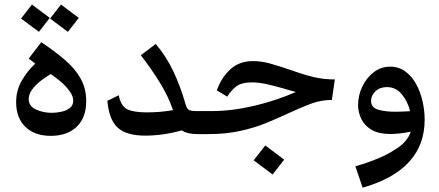

<svg xmlns="http://www.w3.org/2000/svg" viewBox="-20 -600 1965 859"><path d="M283.7 -457.5 204.1 -517.1 252.9 -579.6 332.5 -520ZM154.3 -457.5 74.2 -517.1 123 -579.6 202.6 -520ZM207.5 7.8Q135.3 7.8 93.8 -32.2Q52.2 -72.3 52.2 -143.1Q52.2 -195.3 77.1 -238.8Q102.1 -282.2 137.7 -315.4L108.4 -337.9L164.6 -411.1Q225.1 -371.1 270.5 -332Q315.9 -293 340.8 -248.5Q365.7 -204.1 365.7 -147.5Q365.7 -73.2 323 -32.7Q280.3 7.8 207.5 7.8ZM108.4 -156.7Q108.4 -125.5 140.6 -110.4Q172.9 -95.2 210.9 -95.2Q232.4 -95.2 254.9 -100.1Q277.3 -105 292.5 -116.9Q307.6 -128.9 307.6 -149.4Q307.6 -168.9 292.5 -190.7Q277.3 -212.4 254.2 -232.7Q231 -252.9 207 -268.6Q183.6 -255.4 160.9 -237.3Q138.2 -219.2 123.3 -198.7Q108.4 -178.2 108.4 -156.7Z M896.5 0H864.3Q817.9 0 793 -16.6Q709 6.8 629.4 6.8Q545.4 6.8 506.3 -29.3Q467.3 -65.4 460.4 -148.9L511.2 -173.8Q521 -124.5 549.8 -110.8Q578.6 -97.2 637.2 -97.2Q664.1 -97.2 695.1 -99.6Q726.1 -102.1 753.9 -107.4Q733.4 -168.9 694.1 -232.2Q654.8 -295.4 609.9 -353L676.8 -403.3Q724.6 -347.2 756.6 -278.6Q788.6 -210 809.6 -135.7Q815.9 -113.3 825.4 -108.2Q835 -103 861.8 -103H896.5Q914.1 -103 921.4 -91.3Q928.7 -79.6 928.7 -50.3Q928.7 0 896.5 0Z M896.5 0Q864.3 0 864.3 -50.3Q864.3 -79.6 871.6 -91.3Q878.9 -103 896.5 -103H925.3Q1017.1 -103 1116.7 -126.5Q1216.3 -149.9 1303.7 -188.5Q1287.1 -192.9 1271 -197.5Q1254.9 -202.1 1247.1 -204.6Q1209.5 -215.3 1173.3 -223.4Q1137.2 -231.4 1107.4 -231.4Q1060.5 -231.4 1037.1 -213.4Q1013.7 -195.3 996.6 -167.5L950.2 -195.8Q970.2 -252.9 1010.3 -289.8Q1050.3 -326.7 1112.3 -326.7Q1148.9 -326.7 1188.7 -315.7Q1228.5 -304.7 1293.9 -282.2Q1347.7 -263.2 1389.2 -253.9Q1430.7 -244.6 1478 -244.6L1464.8 -152.8Q1415 -152.8 1367.9 -134.8Q1320.8 -116.7 1269.5 -92.8Q1223.6 -71.3 1171.1 -49.8Q1118.7 -28.3 1054.7 -14.2Q990.7 0 910.6 0ZM1199.7 180.7 1114.7 117.2 1167 50.8 1251.5 114.3Z M1602.5 239.7 1569.8 144Q1628.9 127 1672.1 108.6Q1715.3 90.3 1743.7 71.3Q1776.4 52.2 1793.9 31Q1811.5 9.8 1817.4 -10.7Q1787.1 -4.9 1765.4 -2.7Q1743.7 -0.5 1726.6 -0.5Q1674.3 -0.5 1642.8 -19Q1611.3 -37.6 1596.9 -66.9Q1582.5 -96.2 1582 -128.9Q1582 -172.9 1600.8 -212.4Q1619.6 -252 1652.1 -276.9Q1684.6 -301.8 1725.1 -301.8Q1764.6 -301.8 1793.9 -280Q1823.2 -258.3 1842.3 -223.1Q1861.3 -188 1870.6 -146.2Q1879.9 -104.5 1879.9 -64.5Q1879.9 47.4 1812 122.1Q1743.7 199.2 1602.5 239.7ZM1640.1 -148.9Q1640.1 -119.1 1670.9 -109.6Q1701.7 -100.1 1748.5 -100.1Q1763.2 -100.1 1779.5 -100.8Q1795.9 -101.6 1814.5 -102.5Q1804.7 -145.5 1777.8 -178Q1751 -210.4 1710.9 -210.4Q1679.7 -210.4 1659.9 -191.7Q1640.1 -172.9 1640.1 -148.9Z"/></svg>

Font: Markazi Text SemiBold
Style: Regular
Weight: 600
Designer: Borna Izadpanah (Arabic designer), Fiona Ross (Arabic design director) and Florian Runge (Latin designer)
Foundry: Borna Izadpanah and Florian Runge
Version: Version 1.001; ttfautohint (v1.8.3)